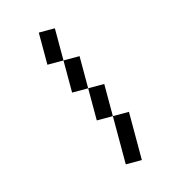

<svg xmlns="http://www.w3.org/2000/svg" viewBox="-89 -768 677 721"><g transform="rotate(-15 250.0 -407.0)"><path d="M312.5 -312.5V-125H375V-312.5ZM312.5 -312.5Q312.5 -312.5 312.5 -437.5H250Q250 -437.5 250 -312.5ZM250 -437.5Q250 -437.5 250 -562.5H187.5Q187.5 -562.5 187.5 -437.5ZM187.5 -562.5Q187.5 -562.5 187.5 -687.5H125Q125 -687.5 125 -562.5Z"/></g></svg>

Font: BFUnifontExMono
Style: Regular
Weight: 500
Version: Version 15.0.06